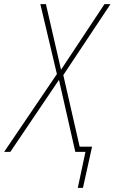

<svg xmlns="http://www.w3.org/2000/svg" viewBox="-77 -734 554 928"><path d="M324 174 368 -25H308L229 -371L457 -714H428L218 -397L145 -714H118L198 -376L-57 0H-27L208 -348L287 0H336L299 174Z"/></svg>

Font: Noto Sans Display SemiCondensed Thin
Style: Italic
Weight: 250
Width: 4
Designer: Monotype Design team
Foundry: Monotype Imaging Inc.
Version: 1.000